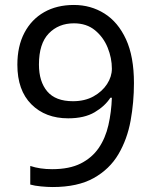

<svg xmlns="http://www.w3.org/2000/svg" viewBox="-20 -744 612 774"><path d="M520 -409Q520 -332 506.5 -257.5Q493 -183 457.5 -122.5Q422 -62 357.5 -26Q293 10 192 10Q172 10 145.5 7.5Q119 5 102 0V-75Q141 -62 190 -62Q260 -62 305.5 -85Q351 -108 378 -147.5Q405 -187 417 -239.5Q429 -292 431 -350H425Q403 -316 361.5 -291.5Q320 -267 255 -267Q163 -267 106.5 -323.5Q50 -380 50 -483Q50 -558 78.5 -612Q107 -666 158 -695Q209 -724 278 -724Q346 -724 401 -689.5Q456 -655 488 -585.5Q520 -516 520 -409ZM278 -650Q216 -650 176.5 -609Q137 -568 137 -484Q137 -415 170.5 -375.5Q204 -336 274 -336Q322 -336 357 -355.5Q392 -375 411.5 -405Q431 -435 431 -467Q431 -510 414 -552Q397 -594 363 -622Q329 -650 278 -650Z"/></svg>

Font: Noto Sans Tifinagh Adrar
Style: Regular
Weight: 400
Designer: JamraPatel
Foundry: JamraPatel LLC
Version: Version 2.006; ttfautohint (v1.8.4.7-5d5b)